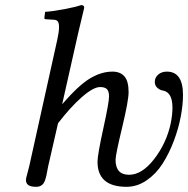

<svg xmlns="http://www.w3.org/2000/svg" viewBox="-20 -718 733 748"><path d="M481 -358.9Q481 -325.7 455.6 -220.2Q430.2 -114.7 430.2 -95.2Q430.2 -37.1 482.9 -37.1Q533.2 -37.1 580.8 -98.6Q628.4 -160.2 645 -236.8Q651.9 -271.5 651.9 -298.8Q651.9 -357.9 615.2 -365.2Q605 -366.2 594 -375Q583 -383.8 583 -398.9Q583 -415.5 596.2 -427.2Q609.4 -439 629.9 -439Q692.9 -439 692.9 -348.1Q692.9 -309.6 684.1 -263.2Q675.3 -216.8 657 -168.5Q638.7 -120.1 613.5 -80.6Q588.4 -41 551.5 -15.6Q514.6 9.8 473.1 9.8Q359.9 9.8 359.9 -87.9Q359.9 -114.3 382.3 -216.6Q404.8 -318.8 404.8 -341.8Q404.8 -363.3 396.2 -371.1Q387.7 -378.9 370.1 -378.9Q343.8 -378.9 299.3 -340.1Q254.9 -301.3 206.1 -237.8L168 -71.8Q166.5 -64.9 164.3 -52.7Q162.1 -40.5 160.6 -33.4Q159.2 -26.4 156 -17.1Q152.8 -7.8 148.9 -2.7Q145 2.4 138.2 6.1Q131.3 9.8 122.1 9.8Q99.1 9.8 90.1 2.9Q81.1 -3.9 81.1 -17.1Q81.1 -21.5 83.3 -30Q85.4 -38.6 89.1 -51.8Q92.8 -64.9 94.2 -71.8L203.1 -563Q210 -593.8 210 -612.8Q210 -628.4 204.8 -634.8Q199.7 -641.1 189 -641.1L158.2 -643.1Q152.8 -643.1 152.8 -647.9L155.8 -671.9Q186.5 -673.8 231.2 -682.4Q275.9 -690.9 295.9 -698.2Q308.1 -698.2 308.1 -688Q298.3 -647.9 283.2 -583L222.2 -312Q286.6 -386.2 330.8 -412.6Q375 -439 418 -439Q448.7 -439 464.8 -420.4Q481 -401.9 481 -358.9Z"/></svg>

Font: Common Serif SemiBold
Style: Italic
Weight: 600
Italic angle: -12°
Designer: Philipp H. Poll, Khaled Hosny
Foundry: Stefan Peev, Context Ltd.
Version: Version 1.026